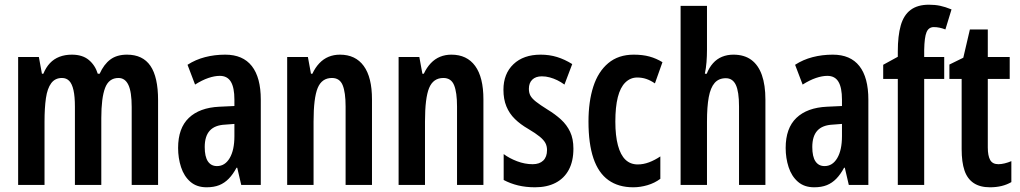

<svg xmlns="http://www.w3.org/2000/svg" viewBox="-20 -785 4329 815"><path d="M519 -553Q586 -553 618.5 -505.5Q651 -458 651 -360V0H539V-331Q539 -395 525 -424.5Q511 -454 483 -454Q442 -454 426 -411.5Q410 -369 410 -284V0H298V-332Q298 -375 292 -402Q286 -429 274 -441.5Q262 -454 243 -454Q214 -454 197.5 -432Q181 -410 175 -368.5Q169 -327 169 -269V0H57V-543H145L158 -472H164Q175 -499 192 -517Q209 -535 232.5 -544Q256 -553 285 -553Q330 -553 357 -530.5Q384 -508 395 -472H403Q421 -512 448.5 -532.5Q476 -553 519 -553Z M936 -553Q1011 -553 1049 -504.5Q1087 -456 1087 -362V0H1004L987 -73H984Q969 -45 951 -26.5Q933 -8 910.5 1Q888 10 857 10Q815 10 788 -13.5Q761 -37 748.5 -75.5Q736 -114 736 -157Q736 -241 781.5 -284.5Q827 -328 911 -332L975 -335V-362Q975 -413 960 -438Q945 -463 913 -463Q891 -463 864.5 -454Q838 -445 808 -426L776 -510Q810 -532 850.5 -542.5Q891 -553 936 -553ZM936 -256Q892 -254 870.5 -230.5Q849 -207 849 -161Q849 -120 862.5 -100Q876 -80 901 -80Q935 -80 955 -114Q975 -148 975 -207V-259Z M1423 -553Q1489 -553 1524 -505Q1559 -457 1559 -363V0H1447V-333Q1447 -393 1434.5 -423.5Q1422 -454 1389 -454Q1346 -454 1328.5 -411.5Q1311 -369 1311 -269V0H1199V-543H1287L1300 -472H1306Q1318 -498 1335.5 -516.5Q1353 -535 1375 -544Q1397 -553 1423 -553Z M1896 -553Q1962 -553 1997 -505Q2032 -457 2032 -363V0H1920V-333Q1920 -393 1907.5 -423.5Q1895 -454 1862 -454Q1819 -454 1801.5 -411.5Q1784 -369 1784 -269V0H1672V-543H1760L1773 -472H1779Q1791 -498 1808.5 -516.5Q1826 -535 1848 -544Q1870 -553 1896 -553Z M2414 -154Q2414 -101 2394.5 -64.5Q2375 -28 2338.5 -9Q2302 10 2251 10Q2212 10 2179 2Q2146 -6 2118 -21V-131Q2142 -113 2175 -100.5Q2208 -88 2241 -88Q2270 -88 2286 -103.5Q2302 -119 2302 -148Q2302 -165 2295 -178Q2288 -191 2271 -205Q2254 -219 2222 -238Q2189 -257 2165.5 -280Q2142 -303 2129.5 -333.5Q2117 -364 2117 -404Q2117 -472 2159.5 -512.5Q2202 -553 2275 -553Q2312 -553 2344.5 -543Q2377 -533 2409 -513L2376 -426Q2361 -437 2345.5 -444.5Q2330 -452 2313.5 -456.5Q2297 -461 2280 -461Q2254 -461 2239.5 -447Q2225 -433 2225 -408Q2225 -391 2231.5 -379Q2238 -367 2255 -353.5Q2272 -340 2304 -320Q2337 -300 2361.5 -277.5Q2386 -255 2400 -225.5Q2414 -196 2414 -154Z M2668 10Q2605 10 2562.5 -20.5Q2520 -51 2499 -113Q2478 -175 2478 -269Q2478 -354 2498.5 -417.5Q2519 -481 2562 -517Q2605 -553 2670 -553Q2708 -553 2737 -545Q2766 -537 2792 -521L2760 -431Q2741 -444 2723 -450Q2705 -456 2685 -456Q2656 -456 2634.5 -435Q2613 -414 2602.5 -372.5Q2592 -331 2592 -269Q2592 -209 2603 -168Q2614 -127 2635 -107Q2656 -87 2687 -87Q2711 -87 2735 -96Q2759 -105 2783 -121V-26Q2759 -8 2728.5 1Q2698 10 2668 10Z M2981 -574Q2981 -547 2979 -521.5Q2977 -496 2972 -472H2980Q2990 -498 3006.5 -516.5Q3023 -535 3045 -544Q3067 -553 3093 -553Q3139 -553 3169 -531Q3199 -509 3214 -466.5Q3229 -424 3229 -362V0H3117V-333Q3117 -396 3103.5 -424.5Q3090 -453 3061 -453Q3031 -453 3013.5 -433Q2996 -413 2988.5 -372.5Q2981 -332 2981 -269V0H2869V-760H2981Z M3515 -553Q3590 -553 3628 -504.5Q3666 -456 3666 -362V0H3583L3566 -73H3563Q3548 -45 3530 -26.5Q3512 -8 3489.5 1Q3467 10 3436 10Q3394 10 3367 -13.5Q3340 -37 3327.5 -75.5Q3315 -114 3315 -157Q3315 -241 3360.5 -284.5Q3406 -328 3490 -332L3554 -335V-362Q3554 -413 3539 -438Q3524 -463 3492 -463Q3470 -463 3443.5 -454Q3417 -445 3387 -426L3355 -510Q3389 -532 3429.5 -542.5Q3470 -553 3515 -553ZM3515 -256Q3471 -254 3449.5 -230.5Q3428 -207 3428 -161Q3428 -120 3441.5 -100Q3455 -80 3480 -80Q3514 -80 3534 -114Q3554 -148 3554 -207V-259Z M3988 -450H3903V0H3791V-450H3729V-510L3791 -544V-567Q3791 -633 3803.5 -677Q3816 -721 3845.5 -743Q3875 -765 3923 -765Q3949 -765 3970.5 -760.5Q3992 -756 4019 -745L3993 -660Q3980 -665 3968 -667.5Q3956 -670 3944 -670Q3922 -670 3913 -648.5Q3904 -627 3903 -573V-543H3988Z M4218 -88Q4230 -88 4244.5 -91.5Q4259 -95 4273 -101V-12Q4254 -1 4231.5 4.5Q4209 10 4182 10Q4140 10 4113 -8Q4086 -26 4074 -61.5Q4062 -97 4062 -152V-450H4010V-511L4069 -540L4097 -660H4173V-543H4266V-450H4173V-159Q4173 -124 4183 -106Q4193 -88 4218 -88Z"/></svg>

Font: Noto Sans Display ExtraCondensed SemiBold
Style: Regular
Weight: 600
Width: 2
Designer: Monotype Design Team
Foundry: Monotype Imaging Inc.
Version: Version 2.003